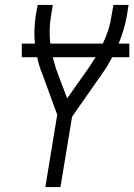

<svg xmlns="http://www.w3.org/2000/svg" viewBox="-20 -755 542 775"><path d="M163 0 211 -292 151 -456Q144 -472 139 -489Q134 -506 130 -524H68V-579H121Q118 -606 119 -634.5Q120 -663 124 -691L132 -735H193L186 -691Q181 -663 180.5 -634.5Q180 -606 183 -579H395Q408 -606 417 -634Q426 -662 430 -691L438 -735H499L492 -691Q487 -663 478.5 -634.5Q470 -606 459 -579H502V-524H433Q424 -507 414.5 -491Q405 -475 394 -460Q393 -457 391 -454.5Q389 -452 387 -450L271 -284L224 0ZM251 -358 338 -481Q345 -492 352 -502.5Q359 -513 366 -524H193Q195 -514 198 -504.5Q201 -495 204 -485V-484Q205 -482 206 -479.5Q207 -477 207 -475Z"/></svg>

Font: Iosevka Curly Light Oblique
Style: Regular
Weight: 300
Italic angle: -9°
Monospace: yes
Designer: Belleve Invis
Foundry: Belleve Invis
Version: Version 11.1.0; ttfautohint (v1.8.3)